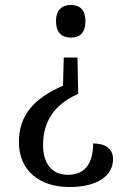

<svg xmlns="http://www.w3.org/2000/svg" viewBox="-20 -559 507 771"><path d="M265 -539C233 -539 205 -523 205 -474C205 -423 233 -408 265 -408C297 -408 323 -423 323 -474C323 -523 297 -539 265 -539ZM291 -328H236L233 -215C117 -164 56 -98 56 12C56 126 139 192 258 192C377 192 434 143 434 80C434 37 401 17 354 17C354 88 328 143 253 143C184 143 153 93 153 23C153 -59 187 -135 294 -182Z"/></svg>

Font: Noto Serif Bengali SemiCondensed
Style: Regular
Weight: 400
Width: 4
Designer: Juan Bruce, Universal Thirst, Indian Type Foundry and the Monotype Design Team.
Foundry: Monotype Imaging Inc.
Version: Version 2.003